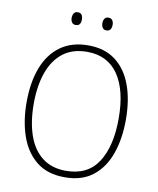

<svg xmlns="http://www.w3.org/2000/svg" viewBox="-97 -969 864 1053"><g transform="rotate(10 335.5 -442.0)"><path d="M612 -358Q612 -254 583 -170.5Q554 -87 493 -38.5Q432 10 336 10Q239 10 178 -39Q117 -88 88 -171.5Q59 -255 59 -359Q59 -472 91 -554Q123 -636 185.5 -680.5Q248 -725 339 -725Q430 -725 490.5 -679.5Q551 -634 581.5 -551.5Q612 -469 612 -358ZM99 -359Q99 -258 125 -183Q151 -108 204 -67Q257 -26 336 -26Q457 -26 514.5 -115Q572 -204 572 -358Q572 -516 512.5 -602.5Q453 -689 339 -689Q258 -689 205 -648Q152 -607 125.5 -532.5Q99 -458 99 -359ZM222 -858Q222 -873 229 -883.5Q236 -894 250 -894Q266 -894 272.5 -884Q279 -874 279 -858Q279 -842 272.5 -832.5Q266 -823 250 -823Q236 -823 229 -833Q222 -843 222 -858ZM393 -859Q393 -874 400 -884Q407 -894 421 -894Q436 -894 443 -884Q450 -874 450 -859Q450 -843 443.5 -833Q437 -823 421 -823Q407 -823 400 -833Q393 -843 393 -859Z"/></g></svg>

Font: Noto Sans Arabic SemCond ExtLt
Style: Regular
Weight: 200
Width: 4
Designer: Monotype Design Team, Nadine Chahine, Nizar Qandah and Khaled Hosny
Foundry: Monotype Imaging Inc.
Version: Version 2.012; ttfautohint (v1.8.4.7-5d5b)